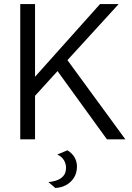

<svg xmlns="http://www.w3.org/2000/svg" viewBox="-20 -688 654 948"><path d="M80 0V-668H153V-309L474 -668H566L313 -391L599 0H508L264 -337L153 -215V0ZM253 240 219 211Q235 210 255.5 204Q276 198 291 183Q306 168 306 140Q306 121 296 103.5Q286 86 263 75L313 54Q338 70 349 90.5Q360 111 360 134Q360 166 345 189.5Q330 213 306 226Q282 239 253 240Z"/></svg>

Font: Atkinson Hyperlegible Next Light
Style: Regular
Weight: 300
Designer: Elliott Scott, Megan Eiswerth, Linus Boman, Theodore Petrosky, Letters from Sweden
Foundry: Applied Design Works, Letters from Sweden
Version: Version 2.001